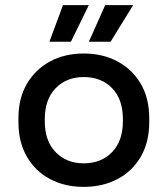

<svg xmlns="http://www.w3.org/2000/svg" viewBox="-20 -716 655 750"><path d="M307 14Q233 14 175.5 -16.5Q118 -47 85 -104Q52 -161 52 -239V-254Q52 -332 85 -388.5Q118 -445 175.5 -476Q233 -507 307 -507Q381 -507 439 -476Q497 -445 530 -388.5Q563 -332 563 -254V-239Q563 -161 530 -104Q497 -47 439 -16.5Q381 14 307 14ZM307 -78Q375 -78 417.5 -121.5Q460 -165 460 -242V-251Q460 -328 418 -371.5Q376 -415 307 -415Q240 -415 197.5 -371.5Q155 -328 155 -251V-242Q155 -165 197.5 -121.5Q240 -78 307 -78ZM327 -553 391 -696H500L412 -553ZM173 -553 226 -696H327L257 -553Z"/></svg>

Font: Space Grotesk Light Medium
Style: Regular
Weight: 500
Version: Version 2.000